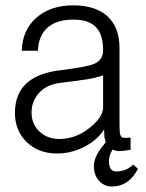

<svg xmlns="http://www.w3.org/2000/svg" viewBox="-20 -550 540 710"><path d="M361.3 -271.5V-153.3Q361.3 -117.2 312.5 -78.1Q260.7 -36.1 199.2 -36.1Q155.3 -36.1 126 -63.5Q96.7 -90.8 96.7 -133.8Q96.7 -175.8 124 -206.1Q152.3 -237.3 201.2 -243.2L237.3 -248Q284.2 -253.9 302.7 -256.8Q337.9 -262.7 361.3 -271.5ZM371.1 -24.4Q351.6 -1 339.8 19.5Q327.1 43.9 327.1 63.5Q327.1 97.7 346.7 119.1Q366.2 139.6 392.6 139.6Q429.7 139.6 456.1 118.2Q475.6 102.5 490.2 74.2L472.7 58.6Q459 71.3 445.3 77.1Q429.7 84 409.2 84Q395.5 84 388.7 73.2Q382.8 62.5 382.8 43.9Q382.8 34.2 386.7 23.4Q389.6 13.7 396.5 2.9Q400.4 5.9 407.2 6.8Q412.1 8.8 419.9 8.8Q427.7 8.8 436.5 7.8Q449.2 5.9 462.9 3.9V-41L440.4 -40Q427.7 -40 424.8 -51.8Q421.9 -61.5 421.9 -87.9V-373Q421.9 -450.2 376 -491.2Q331.1 -530.3 251 -530.3Q167 -530.3 114.3 -484.4Q62.5 -438.5 60.5 -362.3H120.1Q122.1 -418.9 157.2 -449.2Q191.4 -477.5 251 -477.5Q307.6 -477.5 334 -450.2Q361.3 -423.8 361.3 -364.3Q361.3 -327.1 327.1 -313.5Q301.8 -302.7 209 -291Q127 -282.2 84 -247.1Q35.2 -207 35.2 -132.8Q35.2 -66.4 79.1 -24.4Q122.1 17.6 191.4 17.6Q241.2 17.6 287.1 -4.9Q337.9 -29.3 365.2 -71.3V-62.5Q365.2 -51.8 366.2 -42Q368.2 -33.2 371.1 -24.4Z"/></svg>

Font: DotumChe
Style: Regular
Weight: 400
Monospace: yes
Version: Version 2.21